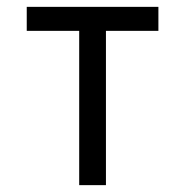

<svg xmlns="http://www.w3.org/2000/svg" viewBox="-20 -540 540 560"><path d="M211 0V-450H58V-520H442V-450H289V0Z"/></svg>

Font: Iosevka MaddieWtf
Style: Regular
Weight: 400
Monospace: yes
Designer: Belleve Invis
Foundry: Belleve Invis
Version: Version 31.3.0; ttfautohint (v1.8.3)